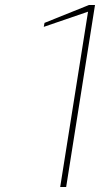

<svg xmlns="http://www.w3.org/2000/svg" viewBox="-20 -752 402 772"><path d="M334 -705 156 -644 159 -660 338 -732H362L246 0H222Z"/></svg>

Font: Exo Thin
Style: Italic
Weight: 250
Italic angle: -9°
Designer: Natanael Gama
Foundry: Natanael Gama
Version: Version 1.500; ttfautohint (v1.6)